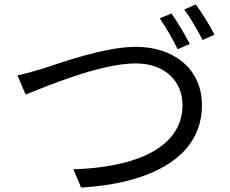

<svg xmlns="http://www.w3.org/2000/svg" viewBox="-20 -845 1040 869"><path d="M59 -504 96 -417C175 -448 430 -558 594 -558C729 -558 806 -475 806 -370C806 -166 572 -86 312 -79L347 4C655 -14 894 -129 894 -369C894 -537 762 -633 596 -633C450 -633 254 -560 169 -533C131 -522 95 -511 59 -504ZM756 -784 703 -762C730 -723 765 -663 784 -622L839 -646C818 -687 782 -748 756 -784ZM866 -825 814 -802C842 -764 875 -707 897 -664L951 -688C932 -725 894 -788 866 -825Z"/></svg>

Font: Noto Sans HK
Style: Regular
Weight: 400
Designer: Ryoko NISHIZUKA 西塚涼子 (kana, bopomofo & ideographs); Paul D. Hunt (Latin, Greek & Cyrillic); Sandoll Communications 산돌커뮤니
Foundry: Adobe
Version: Version 2.004;hotconv 1.0.118;makeotfexe 2.5.65603